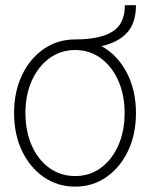

<svg xmlns="http://www.w3.org/2000/svg" viewBox="-20 -694 567 726"><path d="M264.2 11.7Q197.3 11.7 145 -24.7Q92.8 -61 63 -123.8Q33.2 -186.5 33.2 -266.6Q33.2 -346.7 63 -409.4Q92.8 -472.2 145 -508.5Q197.3 -544.9 264.2 -544.9Q356 -544.9 404.1 -573.7Q452.1 -602.5 452.1 -674.3H494.1Q494.1 -607.4 460.7 -570.6Q427.2 -533.7 363.8 -519.5Q423.3 -487.3 458.7 -420.4Q494.1 -353.5 494.1 -266.6Q494.1 -186.5 464.4 -123.8Q434.6 -61 382.6 -24.7Q330.6 11.7 264.2 11.7ZM264.2 -28.3Q318.8 -28.3 361.1 -59.1Q403.3 -89.8 427.2 -143.8Q451.2 -197.8 451.2 -266.6Q451.2 -335.4 427.2 -389.2Q403.3 -442.9 361.1 -473.9Q318.8 -504.9 264.2 -504.9Q209.5 -504.9 167 -473.9Q124.5 -442.9 100.3 -389.2Q76.2 -335.4 76.2 -266.6Q76.2 -197.8 100.1 -143.8Q124 -89.8 166.5 -59.1Q209 -28.3 264.2 -28.3Z"/></svg>

Font: Inter Display Extra Light
Style: Regular
Weight: 200
Designer: Rasmus Andersson
Foundry: rsms
Version: Version 4.000;git-4fc901f